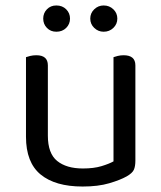

<svg xmlns="http://www.w3.org/2000/svg" viewBox="-20 -669 590 702"><path d="M75 -460Q80 -462 90.5 -464.5Q101 -467 113 -467Q155 -467 155 -430V-173Q155 -108 189 -80.5Q223 -53 283 -53Q323 -53 351 -61.5Q379 -70 395 -79V-460Q400 -462 410.5 -464.5Q421 -467 432 -467Q475 -467 475 -430V-82Q475 -61 469.5 -48.5Q464 -36 443 -24Q420 -11 379.5 1Q339 13 282 13Q182 13 128.5 -31Q75 -75 75 -169ZM186 -553Q165 -553 151.5 -567Q138 -581 138 -601Q138 -621 151.5 -635Q165 -649 186 -649Q208 -649 222 -635Q236 -621 236 -601Q236 -581 222 -567Q208 -553 186 -553ZM359 -553Q339 -553 324.5 -567Q310 -581 310 -601Q310 -621 324.5 -635Q339 -649 359 -649Q380 -649 394.5 -635Q409 -621 409 -601Q409 -581 394.5 -567Q380 -553 359 -553Z"/></svg>

Font: Baloo 2 Latin
Style: Regular
Weight: 400
Designer: Sarang Kulkarni and Ek Type
Foundry: Ek Type
Version: Version 1.001